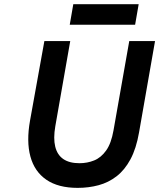

<svg xmlns="http://www.w3.org/2000/svg" viewBox="-20 -899 772 931"><path d="M356.7 12Q262.2 12 204.8 -27.5Q147.3 -66.9 127.4 -140.1Q107.5 -213.3 125.7 -314.7L195.2 -700H320.6L248.2 -287Q238 -228.1 247.8 -188.1Q257.5 -148.1 286.9 -127.8Q316.4 -107.6 365.2 -107.6Q403.2 -107.6 436.6 -121.1Q470 -134.6 494.6 -169.1Q519.3 -203.6 530.4 -266.8L606.8 -700H731.8L654.2 -256.6Q640.6 -178.6 612.6 -126.5Q584.6 -74.5 545.2 -44.1Q505.9 -13.8 458 -0.9Q410.1 12 356.7 12ZM318.2 -779.2 335.4 -878.6H652.4L635.2 -779.2Z"/></svg>

Font: Overpass
Style: Italic
Weight: 400
Italic angle: -10°
Designer: Delve Withrington, Dave Bailey, Thomas Jockin
Foundry: Delve Fonts LLC
Version: Version 4.000